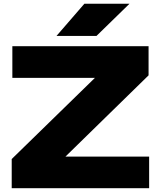

<svg xmlns="http://www.w3.org/2000/svg" viewBox="-20 -995 851 1015"><path d="M41.9 -154.3 527.7 -628.1 683.5 -583.5H45.3V-750.6H765.4V-596.7L280 -122.2L146.5 -167.2H768.4V0H41.9ZM664.6 -975.3 490.2 -805.2H278.8L426.1 -975.3Z"/></svg>

Font: Unbounded Variable
Style: Regular
Weight: 400
Designer: Luke Prowse, Jean-Baptiste Morizot, Fátima Lázaro, Florian Runge
Foundry: NaN
Version: Version 1.600;FEAKit 1.0